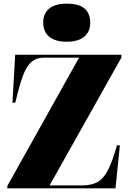

<svg xmlns="http://www.w3.org/2000/svg" viewBox="-20 -1029 713 1049"><path d="M20 0V-13L412 -714H218Q179 -714 152 -691Q125 -668 105 -614.5Q85 -561 64 -469L48 -467L63 -730H643V-714L251 -16H427Q480 -16 513 -34.5Q546 -53 570.5 -101Q595 -149 619 -235H635L611 0ZM345 -801Q282 -801 249 -828.5Q216 -856 216 -906Q216 -954 248 -981.5Q280 -1009 345 -1009Q412 -1009 442.5 -982Q473 -955 473 -905Q473 -856 440 -828.5Q407 -801 345 -801Z"/></svg>

Font: Literata 72pt Black
Style: Regular
Weight: 900
Designer: Latin by Veronika Burian and Jose Scaglione. Greek by Irene Vlachou. Cyrillic by Vera Evstafieva.
Foundry: TypeTogether
Version: Version 3.002